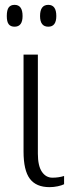

<svg xmlns="http://www.w3.org/2000/svg" viewBox="-20 -761 285 791"><path d="M77 -137V-536H136V-128Q136 -78 152.5 -53.5Q169 -29 196 -29Q222 -29 244 -36V-2Q234 3 217.5 6.5Q201 10 184 10Q129 10 103 -24.5Q77 -59 77 -137ZM8 -695Q8 -720 16 -730.5Q24 -741 40 -741Q73 -741 73 -695Q73 -651 40 -651Q24 -651 16 -661Q8 -671 8 -695ZM145 -695Q145 -741 179 -741Q212 -741 212 -695Q212 -651 179 -651Q145 -651 145 -695Z"/></svg>

Font: Noto Serif CondLight
Style: Regular
Weight: 300
Width: 3
Designer: Monotype Design Team
Foundry: Monotype Imaging Inc.
Version: Version 1.001